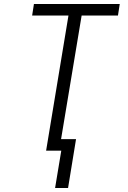

<svg xmlns="http://www.w3.org/2000/svg" viewBox="-20 -755 640 962"><path d="M256 187 287 0H211L323 -677H141L150 -735H580L571 -677H389L286 -58H361L321 187Z"/></svg>

Font: Iosevka Aile Light
Style: Italic
Weight: 300
Italic angle: -9°
Designer: Belleve Invis
Foundry: Belleve Invis
Version: Version 31.1.0; ttfautohint (v1.8.4)